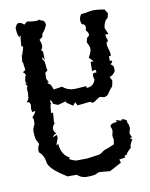

<svg xmlns="http://www.w3.org/2000/svg" viewBox="-76 -503 596 764"><g transform="rotate(-10 222.0 -121.0)"><path d="M211.4 204.1Q191.9 204.1 174.8 189H138.2Q67.9 146.5 64.7 118.4Q61.5 90.3 42 74.7L41.5 67.4Q41.5 53.7 48.8 43L38.1 20Q35.2 4.9 35.2 -9.8L36.6 -22L44.4 -39.6L44.9 -57.1L41 -67.4Q55.2 -81.1 56.2 -90.3L44.4 -87.4Q41.5 -94.7 41.5 -99.1L43.5 -118.2H43Q40.5 -129.4 32.7 -129.4L28.3 -128.9Q35.2 -137.2 39.6 -146L38.6 -150.4L40.5 -168.5L38.6 -178.2L42 -182.6H38.1L43.5 -193.8L35.6 -200.2L44.9 -201.7L42 -203.1L36.1 -202.6L40 -208.5L37.6 -213.4L41.5 -234.4L44.9 -233.9Q43 -246.1 34.7 -249L39.6 -253.4Q45.4 -254.4 45.4 -261.2Q42 -282.2 42 -288.6L38.1 -290.5Q40.5 -295.4 40.5 -301.5Q40.5 -307.6 42.5 -322.3L44.4 -315.4L45.9 -324.7Q53.2 -345.7 53.2 -351.6H46.4L49.3 -387.2L52.2 -396.5L47.4 -391.1Q38.1 -391.1 36.6 -428.2Q43.9 -445.8 50.8 -445.8Q64 -445.8 73.2 -435.5L85.9 -445.8Q103 -441.9 126 -441.9L134.3 -445.3Q137.7 -441.4 147.5 -438.7Q157.2 -436 157.7 -419.4Q149.4 -399.4 137.7 -387.7L135.3 -375L122.1 -365.7Q128.4 -351.6 128.4 -341.8Q128.4 -331.1 121.1 -324.2L127.9 -316.9L128.9 -281.7L122.1 -295.9L118.7 -285.6L121.6 -287.1L127.4 -275.9Q129.9 -259.8 129.9 -250L131.8 -240.7Q131.8 -238.3 127 -236.3Q122.1 -234.4 122.1 -231Q122.1 -224.6 121.1 -209.5L129.4 -191.9L122.6 -192.9Q126 -186.5 135.3 -182.1L143.6 -161.1L177.7 -166.5Q197.8 -148.9 223.6 -148.9Q237.8 -148.9 272.9 -151.9L273.9 -144.5Q301.3 -144.5 310.1 -171.9Q307.1 -178.7 307.1 -188.5Q307.1 -198.7 315.9 -198.7L322.3 -197.8L322.8 -201.7Q322.8 -209.5 317.4 -209.5Q312.5 -209.5 306.6 -205.6L307.1 -244.1H319.8L302.7 -261.2Q315.4 -282.2 315.4 -295.4Q315.4 -306.2 305.7 -322.3L309.6 -340.3Q319.8 -345.7 319.8 -353Q319.8 -359.9 310.1 -370.1L312.5 -380.9Q312.5 -396.5 299.8 -397Q294.9 -404.3 294.9 -414.6Q294.9 -426.3 303.2 -437.5L323.2 -439.5Q340.3 -444.3 354.5 -444.3Q374 -444.3 397.9 -439.5L408.7 -422.9L404.3 -404.3Q389.2 -396.5 385.3 -367.2L396.5 -340.3L384.3 -341.3V-330.1Q389.2 -320.8 389.2 -315.9Q389.2 -310.1 382.8 -309.6V-294.9Q391.1 -268.1 391.1 -261.2Q391.1 -253.4 388.7 -253.4L383.3 -253.9L382.8 -235.4Q392.1 -234.9 392.1 -230.5Q392.1 -227.1 383.8 -220.7L394.5 -210.9L395.5 -191.4Q385.3 -174.3 371.1 -171.9L379.4 -155.8L375 -133.8Q361.3 -119.1 352.1 -103.5Q342.8 -96.2 335 -96.2L320.8 -100.1Q315.4 -100.1 304.2 -91.3Q293 -82.5 288.1 -82.5Q282.7 -82.5 278.8 -87.9L226.1 -82.5L218.8 -96.7L209 -84L184.6 -100.1L182.1 -106.4L149.9 -97.7L130.9 -105.5Q127.4 -120.6 123.5 -120.6L120.6 -119.6L123.5 -107.4Q118.7 -106.4 117.2 -69.3L125 -71.8L122.1 -35.2L123.5 -27.3Q113.3 -17.6 113.3 -7.3Q113.3 3.4 123.5 13.2Q111.8 15.6 106.9 25.4L124.5 19L125.5 31.2L115.2 59.6L123.5 55.2Q127 100.1 159.7 116.7L155.8 121.1Q155.8 123.5 167.7 128.2Q179.7 132.8 184.6 132.8L228 132.3L272.9 126Q280.3 126 290.3 117.9Q300.3 109.9 313 107.4L341.3 95.2L344.2 76.7L341.3 61.5L345.7 40Q345.7 35.2 340.3 22Q344.2 13.7 352.5 12Q360.8 10.3 368.2 9.3L366.7 1.5L387.2 8.3L387.7 3.4H396.5L408.2 9.8Q408.7 21.5 411.6 25.1Q414.6 28.8 415.5 43L410.6 60.1Q410.6 68.8 418 80.1L407.7 81.5L417 88.4Q405.3 107.4 405.3 116.7L405.8 120.1Q387.2 135.3 383.8 146.5L378.4 145.5L375 148.9L377 154.8L352.1 158.7L356.4 171.9L308.1 197.8L269 194.3Q258.8 194.3 252.7 199Q246.6 203.6 211.4 204.1Z"/></g></svg>

Font: Truetypewriter PolyglOTT
Style: Regular
Weight: 400
Designer: Sergey Beatoff a.k.a. Sam_T
Version: Version 3.76